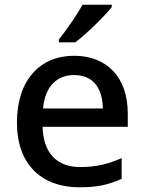

<svg xmlns="http://www.w3.org/2000/svg" viewBox="-20 -786 612 816"><path d="M455 -756V-766H331C306 -721 260 -655 230 -618V-606H300C348 -642 426 -719 455 -756ZM295 -549C150 -549 52 -446 52 -265C52 -84 160 10 317 10C393 10 443 -1 497 -26V-114C440 -89 390 -76 321 -76C221 -76 164 -136 161 -247H523V-305C523 -455 436 -549 295 -549ZM295 -467C378 -467 416 -409 417 -325H163C171 -416 219 -467 295 -467Z"/></svg>

Font: Noto Sans Arabic UI Md
Style: Regular
Weight: 500
Designer: Monotype Design Team, Nadine Chahine and Nizar Qandah
Foundry: Monotype Imaging Inc.
Version: Version 2.010